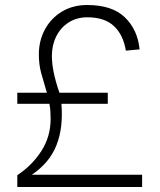

<svg xmlns="http://www.w3.org/2000/svg" viewBox="-20 -746 640 766"><path d="M49 0V-47Q108 -86 145 -143.5Q182 -201 182 -272Q182 -289 181 -303Q180 -317 177 -332H49V-376H167Q154 -420 144.5 -454Q135 -488 135 -529Q135 -584 159.5 -629Q184 -674 227.5 -700Q271 -726 328 -726Q427 -726 478 -677Q529 -628 537 -549L482 -544Q472 -607 434.5 -642Q397 -677 329 -677Q286 -677 254 -656.5Q222 -636 204.5 -601Q187 -566 187 -523Q187 -494 194 -458.5Q201 -423 217 -376H410V-332H225Q233 -236 205 -166Q177 -96 107 -49H547V0Z"/></svg>

Font: Geist Mono UltraLight
Style: Regular
Weight: 200
Monospace: yes
Designer: Basement.studio, Andrés Briganti, Mateo Zaragoza
Foundry: Basement.studio, Vercel, Andrés Briganti, Guido Ferreyra, Mateo Zaragoza
Version: Version 1.400; ttfautohint (v1.8.4.7-5d5b)